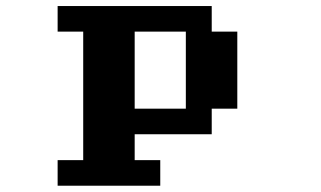

<svg xmlns="http://www.w3.org/2000/svg" viewBox="-20 -462 1040 623"><path d="M417 -109.4H583V-359.4H417ZM167 57.6H250V-359.4H167V-442.4H667V-359.4H750V-109.4H667V-26.4H417V57.6H500V140.6H167Z"/></svg>

Font: KH Dot Dougenzaka 12
Style: Regular
Weight: 400
Designer: Original version for X68000 by Keitarou Hiraki (http://hp.vector.co.jp/authors/VA000874/) / TrueType conversion by Homem
Version: Version 1.00.20150527